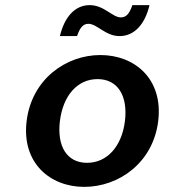

<svg xmlns="http://www.w3.org/2000/svg" viewBox="-20 -718 671 750"><path d="M84 -245C64 -82 175 12 309 12C444 12 578 -82 598 -245C618 -409 507 -503 372 -503C238 -503 104 -409 84 -245ZM214 -245C226 -344 282 -409 361 -409C440 -409 480 -344 468 -245C456 -147 399 -82 320 -82C241 -82 202 -147 214 -245ZM214 -577H281C292 -610 305 -625 325 -625C360 -625 391 -577 447 -577C504 -577 546 -622 564 -698H497C486 -665 473 -650 452 -650C419 -650 387 -698 330 -698C274 -698 232 -653 214 -577Z"/></svg>

Font: Falling Sky
Style: ExtObl
Weight: 400
Designer: Paul D. Hunt
Foundry: Adobe Systems Incorporated
Version: Version 1.02